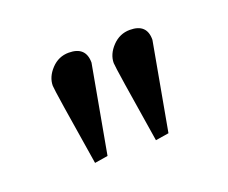

<svg xmlns="http://www.w3.org/2000/svg" viewBox="-53 -721 442 372"><g transform="rotate(-20 168.0 -535.5)"><path d="M214.8 -426.8Q189 -585.9 189 -595.2Q189 -613.3 204.1 -629.2Q219.2 -645 240.2 -645Q275.4 -645 274.9 -611.8L242.2 -431.2ZM88.9 -425.8Q63 -585 63 -594.2Q63 -612.3 77.9 -628.2Q92.8 -644 113.8 -644Q148.9 -644 148.9 -610.8L116.2 -430.2Z"/></g></svg>

Font: Linux Libertine Display
Style: Regular
Weight: 400
Designer: Philipp H. Poll
Foundry: Philipp H. Poll
Version: Version 5.0.9